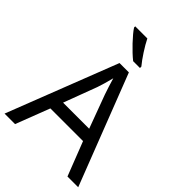

<svg xmlns="http://www.w3.org/2000/svg" viewBox="-268 -1060 1176 1176"><g transform="rotate(45 319.5 -472.0)"><path d="M293 -944H188V-934C211 -897 284 -820 330 -784H389V-796C358 -833 315 -899 293 -944ZM545 0H638L360 -717H279L0 0H91L176 -221H459ZM352 -517 432 -301H206L287 -517C295 -540 308 -583 318 -624C325 -599 346 -533 352 -517Z"/></g></svg>

Font: Noto Sans Cuneiform
Style: Regular
Weight: 400
Designer: Monotype Design Team
Foundry: Monotype Imaging Inc.
Version: Version 2.001